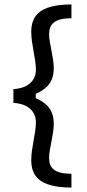

<svg xmlns="http://www.w3.org/2000/svg" viewBox="-20 -680 390 860"><path d="M300 98.3C220 98.3 200 69.2 200 27.5C200 -16.7 220.8 -73.3 220.8 -125.8C220.8 -171.7 204.2 -213.3 140 -240V-260C204.2 -286.7 220.8 -328.3 220.8 -374.2C220.8 -426.7 200 -483.3 200 -527.5C200 -569.2 220.8 -598.3 300 -598.3V-660C152.5 -660 120 -605 120 -536.7C120 -481.7 140.8 -417.5 140.8 -368.3C140.8 -320 107.5 -285 40 -280.8V-219.2C107.5 -215 140.8 -180 140.8 -131.7C140.8 -82.5 120 -18.3 120 36.7C120 105 152.5 160 300 160Z"/></svg>

Font: Familjen Grotesk
Style: Regular
Weight: 400
Designer: Anders Wikstroem, Jonas Baeckman, Matilda Gysing, Kristian Moeller
Foundry: Familjen STHLM AB
Version: Version 2.000